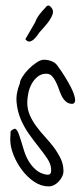

<svg xmlns="http://www.w3.org/2000/svg" viewBox="-20 -664 296 684"><path d="M16.6 -166Q16.6 -168 16.6 -171.9Q16.6 -175.8 17.1 -180.7Q17.6 -185.5 17.6 -189.9Q17.6 -194.3 17.6 -195.3Q18.6 -198.2 24.9 -202.1Q31.2 -206.1 34.2 -205.1Q40 -203.1 44.9 -191.4Q49.8 -179.7 54.7 -163.1Q59.6 -146.5 65.9 -126.5Q72.3 -106.4 82.5 -89.4Q92.8 -72.3 107.9 -59.1Q123 -45.9 144.5 -42Q151.4 -41 155.3 -42.5Q159.2 -43.9 160.6 -47.4Q162.1 -50.8 162.1 -55.2Q162.1 -59.6 162.1 -62.5Q161.1 -80.1 148.4 -99.1Q135.7 -118.2 118.2 -140.1Q100.6 -162.1 83 -187Q65.4 -211.9 53.7 -239.7Q42 -267.6 39.1 -299.3Q36.1 -331.1 50.8 -367.2Q50.8 -376 60.1 -390.6Q69.3 -405.3 82.5 -418.5Q95.7 -431.6 110.4 -441.4Q125 -451.2 135.7 -451.2Q151.4 -451.2 165.5 -445.3Q179.7 -439.5 187.5 -425.8Q197.3 -413.1 210.4 -392.1Q223.6 -371.1 233.9 -350.6Q244.1 -330.1 247.1 -313.5Q250 -296.9 238.3 -293.9Q224.6 -293.9 215.3 -301.8Q206.1 -309.6 200.2 -321.3Q194.3 -333 189.5 -347.2Q184.6 -361.3 178.7 -373Q172.9 -384.8 165 -393.1Q157.2 -401.4 144.5 -401.4Q127 -401.4 113.8 -390.6Q100.6 -379.9 92.3 -364.3Q84 -348.6 80.6 -330.6Q77.1 -312.5 77.1 -298.8Q77.1 -274.4 86.4 -253.4Q95.7 -232.4 109.9 -213.4Q124 -194.3 141.1 -175.8Q158.2 -157.2 172.4 -138.2Q186.5 -119.1 196.3 -98.6Q206.1 -78.1 206.1 -54.7Q206.1 -44.9 201.7 -35.6Q197.3 -26.4 189.9 -18.1Q182.6 -9.8 172.9 -4.9Q163.1 0 153.3 0Q126 0 101.6 -16.6Q77.1 -33.2 58.1 -58.6Q39.1 -84 27.8 -112.8Q16.6 -141.6 16.6 -166ZM126 -554.7Q120.1 -548.8 114.3 -540Q108.4 -531.2 101.1 -524.4Q93.8 -517.6 85.9 -516.1Q78.1 -514.6 70.3 -524.4L105.5 -585Q110.4 -599.6 121.6 -613.8Q132.8 -627.9 142.6 -637.7Q152.3 -651.4 163.1 -636.7Q170.9 -627.9 168 -616.2Q165 -604.5 157.2 -592.8Q149.4 -581.1 140.1 -570.8Q130.9 -560.5 126 -554.7Z"/></svg>

Font: Zeyada
Style: Regular
Weight: 400
Version: Version 1.002 2010